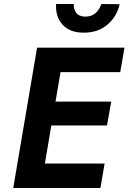

<svg xmlns="http://www.w3.org/2000/svg" viewBox="-20 -938 641 958"><path d="M260 -918H348Q347 -891 360.5 -873.5Q374 -856 404 -855Q463 -854 486 -918L577 -917Q563 -855 516 -815Q469 -775 398 -775Q328 -775 292 -815Q256 -855 260 -918ZM165 -700H601L580 -578H282L257 -431H535L514 -312H236L204 -122H502L481 0H46Z"/></svg>

Font: Jost* 600 Semi
Style: Italic
Weight: 600
Italic angle: -10°
Version: Version 3.500